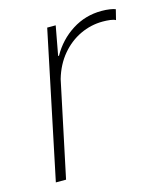

<svg xmlns="http://www.w3.org/2000/svg" viewBox="-86 -589 553 654"><g transform="rotate(-15 190.5 -262.0)"><path d="M31 0 139 -517H169L150 -414H153Q181 -464 228 -494Q275 -524 332 -524Q348 -524 361 -522Q374 -520 381 -517L372 -481Q365 -485 352.5 -486.5Q340 -488 327 -488Q285 -488 247 -470Q209 -452 180.5 -418Q152 -384 138 -336L67 0Z"/></g></svg>

Font: Mona Sans
Style: Italic
Weight: 200
Italic angle: -11.6951°
Designer: Deni Anggara
Foundry: GitHub
Version: Version 2.000